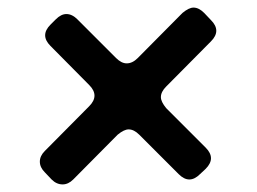

<svg xmlns="http://www.w3.org/2000/svg" viewBox="-20 -630 678 506"><path d="M116 -157Q129 -144 145 -144Q160 -144 173 -157L290 -275Q307 -289 319 -289Q333 -289 347 -275L451 -171Q465 -157 479 -157Q493 -157 507 -171L522 -185Q536 -199 536 -213Q536 -227 522 -241L418 -345Q404 -362 404 -374Q404 -388 418 -402L536 -521Q550 -535 550 -549Q550 -563 536 -577L518 -596Q504 -610 490 -610Q478 -610 461 -596L343 -477Q329 -463 314 -463Q300 -463 286 -477L184 -579Q170 -593 155 -593Q141 -593 127 -579L113 -565Q99 -551 99 -537Q99 -523 113 -509L215 -406Q229 -392 229 -378Q229 -364 215 -350L98 -232Q85 -219 85 -204Q85 -189 98 -176Z"/></svg>

Font: WDXL Lubrifont SC
Style: Regular
Weight: 400
Designer: [WDXL Lubrifont] Copyright 2020-2022 (c) NightFurySL2001, Skr-ZERO; [ZCOOL QingKe HuangYou] Copyright 2018-2022 (c) The 
Version: Version 2.001;hotconv 1.1.1;makeotfexe 2.6.0